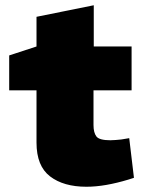

<svg xmlns="http://www.w3.org/2000/svg" viewBox="-20 -702 539 731"><path d="M309 9Q222 9 170.5 -30.5Q119 -70 119 -159V-358H15V-491L119 -525V-638L337 -682V-525H481V-358H336V-226Q336 -197 347 -182.5Q358 -168 400 -168Q410 -168 420.5 -169Q431 -170 442 -171L472 -176L490 -25L468 -18Q425 -5 385 2Q345 9 309 9Z"/></svg>

Font: REM Black
Style: Regular
Weight: 900
Designer: Octavio Pardo
Foundry: Ashler Design
Version: Version 1.005;gftools[0.9.28]